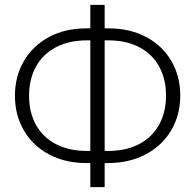

<svg xmlns="http://www.w3.org/2000/svg" viewBox="-20 -770 803 790"><path d="M410.6 -99.1V0H351.6V-99.1H335.4Q248.5 -99.1 181.6 -134.8Q114.7 -170.4 78.1 -233.4Q41.5 -296.4 41.5 -376Q41.5 -455.6 78.1 -518.6Q114.7 -581.5 181.2 -617.4Q247.6 -653.3 334.5 -653.3H351.6V-750H410.6V-653.3H427.2Q514.2 -653.3 581.1 -617.9Q647.9 -582.5 684.8 -519.5Q721.7 -456.5 721.7 -377Q721.7 -296.9 684.3 -233.6Q647 -170.4 579.3 -134.8Q511.7 -99.1 423.8 -99.1ZM351.6 -148.9V-604H338.9Q263.7 -604 209.7 -575.4Q155.8 -546.9 127.7 -495.4Q99.6 -443.8 99.6 -376Q99.6 -308.1 127.7 -256.8Q155.8 -205.6 209.7 -177.2Q263.7 -148.9 338.9 -148.9ZM410.6 -604V-148.9H424.8Q499.5 -148.9 553.2 -177.5Q606.9 -206.1 635 -257.6Q663.1 -309.1 663.1 -377Q663.1 -444.3 635 -495.8Q606.9 -547.4 553.2 -575.7Q499.5 -604 424.8 -604Z"/></svg>

Font: Mardoto Light
Style: Regular
Weight: 400
Designer: Christian Robertson, Vahan Hovhannisyan
Foundry: Google
Version: Version 1.000